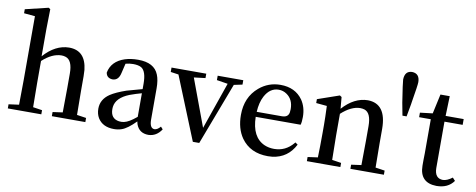

<svg xmlns="http://www.w3.org/2000/svg" viewBox="-68 -1136 3648 1472"><g transform="rotate(10 1755.5 -399.5)"><path d="M566.4 -43 638.7 -32.2V0H377.9V-32.2L455.1 -43Q457 -154.3 457 -232.4V-345.7Q457 -450.2 402.3 -466.8Q387.7 -471.7 370.1 -471.7Q296.9 -470.7 222.7 -402.3V-232.4Q222.7 -154.3 224.6 -43L295.9 -32.2V0H35.2V-32.2L115.2 -43Q117.2 -156.2 117.2 -232.4V-732.4L31.2 -740.2V-771.5L210 -814.5L223.6 -805.7L220.7 -649.4V-438.5Q310.5 -540 418 -541Q545.9 -541 562.5 -392.6Q564.5 -369.1 564.5 -343.8V-232.4Q564.5 -154.3 566.4 -43Z M1027.3 -109.4V-293Q983.4 -281.2 935.5 -263.7Q835 -223.6 826.2 -151.4Q825.2 -142.6 825.2 -134.8Q825.2 -60.5 891.6 -50.8Q901.4 -49.8 910.2 -49.8Q948.2 -49.8 997.1 -85.9Q1010.7 -95.7 1027.3 -109.4ZM1215.8 -66.4 1232.4 -47.9Q1194.3 10.7 1131.8 12.7Q1058.6 12.7 1035.2 -53.7Q1032.2 -63.5 1030.3 -74.2Q966.8 -9.8 922.9 4.9Q895.5 14.6 863.3 14.6Q775.4 14.6 737.3 -46.9Q718.8 -78.1 718.8 -119.1Q718.8 -191.4 785.2 -236.3Q828.1 -264.6 907.2 -292Q1006.8 -320.3 1027.3 -325.2V-366.2Q1027.3 -464.8 986.3 -489.3Q962.9 -502 922.9 -502Q893.6 -502 864.3 -494.1L846.7 -419.9Q834 -359.4 787.1 -358.4Q741.2 -360.4 734.4 -402.3Q752 -493.2 852.5 -526.4Q898.4 -541 955.1 -541Q1081.1 -541 1115.2 -454.1Q1131.8 -413.1 1131.8 -349.6V-103.5Q1132.8 -39.1 1169.9 -38.1Q1192.4 -39.1 1215.8 -66.4Z M1775.4 -526.4V-492.2L1710 -478.5L1526.4 5.9H1476.6L1278.3 -483.4L1216.8 -492.2V-526.4H1487.3V-492.2L1398.4 -481.4L1535.2 -113.3L1662.1 -478.5L1576.2 -492.2V-526.4Z M1918.9 -305.7H2115.2Q2163.1 -305.7 2169.9 -345.7Q2171.9 -356.4 2171.9 -371.1Q2171.9 -446.3 2119.1 -482.4Q2090.8 -502 2056.6 -502Q1988.3 -502 1949.2 -428.7Q1922.9 -378.9 1918.9 -305.7ZM2267.6 -266.6H1918Q1920.9 -108.4 2023.4 -63.5Q2057.6 -48.8 2098.6 -48.8Q2187.5 -48.8 2247.1 -120.1Q2250 -123 2252 -126L2271.5 -112.3Q2215.8 -2.9 2096.7 12.7Q2079.1 14.6 2061.5 14.6Q1923.8 14.6 1853.5 -84Q1803.7 -155.3 1803.7 -261.7Q1803.7 -400.4 1898.4 -480.5Q1969.7 -541 2063.5 -541Q2178.7 -541 2237.3 -458Q2274.4 -403.3 2274.4 -328.1Q2274.4 -288.1 2267.6 -266.6Z M2890.6 -43 2962.9 -32.2V0H2702.1V-32.2L2780.3 -43Q2782.2 -154.3 2782.2 -232.4V-345.7Q2782.2 -449.2 2729.5 -466.8Q2713.9 -471.7 2695.3 -471.7Q2626 -470.7 2549.8 -401.4V-232.4Q2549.8 -208 2552.7 -43L2624 -32.2V0H2363.3V-32.2L2441.4 -43Q2444.3 -127.9 2444.3 -232.4V-295.9Q2444.3 -352.5 2440.4 -443.4L2356.4 -451.2V-481.4L2525.4 -540L2540 -530.3L2547.9 -440.4Q2637.7 -540 2743.2 -541Q2887.7 -539.1 2888.7 -344.7V-232.4Q2888.7 -154.3 2890.6 -43Z M3040 -813.5Q3098.6 -811.5 3099.6 -745.1Q3099.6 -720.7 3077.1 -587.9Q3075.2 -576.2 3074.2 -568.4L3056.6 -470.7H3024.4L3005.9 -568.4Q2982.4 -718.8 2981.4 -745.1Q2983.4 -812.5 3040 -813.5Z M3487.3 -70.3 3507.8 -47.9Q3462.9 14.6 3374 14.6Q3243.2 12.7 3242.2 -120.1Q3242.2 -133.8 3242.2 -161.1Q3243.2 -195.3 3243.2 -216.8V-481.4H3152.3V-516.6L3250 -528.3L3283.2 -680.7H3355.5L3350.6 -526.4H3491.2V-481.4H3349.6V-120.1Q3350.6 -40 3415 -39.1Q3447.3 -40 3487.3 -70.3Z"/></g></svg>

Font: GenYoMin JP SemiBold
Style: Regular
Weight: 600
Version: Version 1.001;PS 1;hotconv 16.6.51;makeotf.lib2.5.65220 DEVE